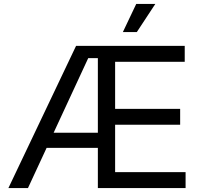

<svg xmlns="http://www.w3.org/2000/svg" viewBox="-20 -962 1029 982"><path d="M22.9 0 369.1 -727.5H924.8V-646H568.8V-405.3H901.4V-324.2H568.8V-81.5H929.2V0H480.5V-664.6H431.2L123 0ZM189.5 -205.6V-283.2H523.9V-205.6ZM608.4 -797.9 676.8 -941.9H774.4L679.7 -797.9Z"/></svg>

Font: Inter 17pt
Style: Regular
Weight: 400
Version: Version 4.001;git-66647c0bb